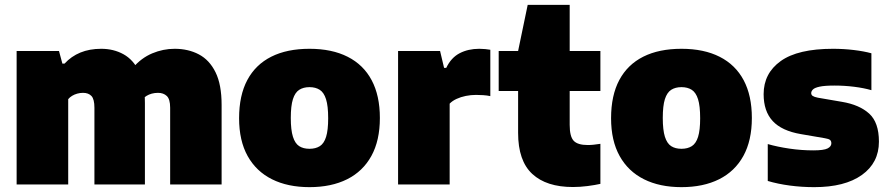

<svg xmlns="http://www.w3.org/2000/svg" viewBox="-20 -760 3659 791"><path d="M48.5 0V-550H223L237 -498H246Q273.5 -528 311.2 -543.5Q349 -559 397 -559Q448 -559 488.8 -536.5Q529.5 -514 553.2 -464.8Q577 -415.5 577 -335.5V0H369V-316Q369 -351.5 356.8 -364.5Q344.5 -377.5 322 -377.5Q309.5 -377.5 298 -374.2Q286.5 -371 277 -365.2Q267.5 -359.5 261 -351.5V0ZM681 0V-316Q681 -351.5 667.2 -364.5Q653.5 -377.5 631 -377.5Q617 -377.5 605.2 -374.2Q593.5 -371 584 -365.2Q574.5 -359.5 567.5 -351.5L527.5 -481Q562.5 -521.5 607.2 -540.2Q652 -559 699.5 -559Q755.5 -559 799.2 -536Q843 -513 868 -462.2Q893 -411.5 893 -328V0Z M1255 11Q1165.5 11 1100.5 -21.5Q1035.5 -54 1000.2 -117.2Q965 -180.5 965 -273Q965 -367 999 -430.5Q1033 -494 1097.8 -526.5Q1162.5 -559 1255 -559Q1347.5 -559 1412.5 -526Q1477.5 -493 1511.2 -429.5Q1545 -366 1545 -274Q1545 -181 1510 -117.5Q1475 -54 1410 -21.5Q1345 11 1255 11ZM1255 -147Q1280.5 -147 1297.8 -158Q1315 -169 1323.5 -196.5Q1332 -224 1332 -273Q1332 -323.5 1323.2 -351.2Q1314.5 -379 1297.2 -390Q1280 -401 1255 -401Q1230 -401 1212.8 -390Q1195.5 -379 1186.8 -351.5Q1178 -324 1178 -274Q1178 -224.5 1186.8 -196.8Q1195.5 -169 1212.5 -158Q1229.5 -147 1255 -147Z M1620 0V-550H1793L1809.5 -480.5H1818.5Q1838.5 -522.5 1873.8 -540.8Q1909 -559 1954.5 -559Q1966.5 -559 1979 -557.8Q1991.5 -556.5 2000 -555V-364Q1986.5 -367 1970.5 -368Q1954.5 -369 1941 -369Q1920 -369 1899 -364.8Q1878 -360.5 1860.8 -352.5Q1843.5 -344.5 1832.5 -333V0Z M2340.5 10.5Q2231 10.5 2172.8 -43.5Q2114.5 -97.5 2114.5 -212.5V-550L2154 -740H2327V-245.5Q2327 -197.5 2343.5 -180Q2360 -162.5 2401.5 -162.5Q2413 -162.5 2425.5 -163.8Q2438 -165 2453.5 -167.5V-2.5Q2431.5 2.5 2400.5 6.5Q2369.5 10.5 2340.5 10.5ZM2034.5 -385V-550H2453.5V-385Z M2787.5 11Q2698 11 2633 -21.5Q2568 -54 2532.8 -117.2Q2497.5 -180.5 2497.5 -273Q2497.5 -367 2531.5 -430.5Q2565.5 -494 2630.2 -526.5Q2695 -559 2787.5 -559Q2880 -559 2945 -526Q3010 -493 3043.8 -429.5Q3077.5 -366 3077.5 -274Q3077.5 -181 3042.5 -117.5Q3007.5 -54 2942.5 -21.5Q2877.5 11 2787.5 11ZM2787.5 -147Q2813 -147 2830.2 -158Q2847.5 -169 2856 -196.5Q2864.5 -224 2864.5 -273Q2864.5 -323.5 2855.8 -351.2Q2847 -379 2829.8 -390Q2812.5 -401 2787.5 -401Q2762.5 -401 2745.2 -390Q2728 -379 2719.2 -351.5Q2710.5 -324 2710.5 -274Q2710.5 -224.5 2719.2 -196.8Q2728 -169 2745 -158Q2762 -147 2787.5 -147Z M3334.5 11Q3283.5 11 3234.2 4.5Q3185 -2 3143 -14.5V-166.5Q3183 -155 3232 -147.8Q3281 -140.5 3330.5 -140.5Q3374 -140.5 3389.5 -148.5Q3405 -156.5 3405 -169.5Q3405 -179 3399.5 -183.5Q3394 -188 3378.5 -190.5L3279.5 -207.5Q3200.5 -221 3163.2 -261.5Q3126 -302 3126 -372Q3126 -458 3196.5 -508.5Q3267 -559 3412 -559Q3455.5 -559 3497.2 -554Q3539 -549 3570 -540.5V-388.5Q3539 -397.5 3499 -402.5Q3459 -407.5 3418.5 -407.5Q3377.5 -407.5 3356.8 -403Q3336 -398.5 3329 -391.2Q3322 -384 3322 -376.5Q3322 -369 3328.2 -364.8Q3334.5 -360.5 3349.5 -357.5L3448.5 -340.5Q3520.5 -328.5 3560.8 -292Q3601 -255.5 3601 -176.5Q3601 -89.5 3530.8 -39.2Q3460.5 11 3334.5 11Z"/></svg>

Font: Encode Sans Condensed Thin Black
Style: Regular
Weight: 900
Version: Version 3.002